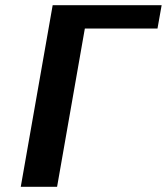

<svg xmlns="http://www.w3.org/2000/svg" viewBox="-20 -720 643 740"><path d="M200 0 307 -610H587L603 -700H183L60 0Z"/></svg>

Font: Scada
Style: Bold Italic
Weight: 700
Designer: Jovanny Lemonad
Foundry: Jovanny Lemonad
Version: Version 3.005